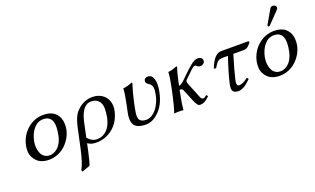

<svg xmlns="http://www.w3.org/2000/svg" viewBox="-92 -1195 3199 1947"><g transform="rotate(-20 1507.5 -222.0)"><path d="M79.6 -205.1Q101.6 -308.1 177 -373.5Q252.4 -439 350.1 -439Q388.2 -439 418.7 -429.7Q449.2 -420.4 469 -403.8Q488.8 -387.2 502 -365.5Q515.1 -343.8 520.5 -318.4Q525.9 -293 525.4 -266.6Q525.4 -241.2 519.5 -213.9Q510.7 -172.9 488.3 -133.8Q465.3 -94.2 431.6 -62Q397.9 -29.8 351.3 -10Q304.7 9.8 252.9 9.8Q212.4 9.8 179.4 -2Q146.5 -13.7 125.5 -34.2Q104.5 -54.7 90.8 -82Q77.1 -109.4 75.4 -140.6Q73.7 -171.9 79.6 -205.1ZM334.5 -397.9Q273.9 -397.9 231.4 -348.6Q189.9 -299.8 174.3 -228Q168.9 -203.1 168 -177.7Q167.5 -151.9 172.9 -125.2Q178.2 -98.6 189.9 -77.9Q201.7 -57.1 223.6 -43.9Q245.6 -30.8 275.4 -30.8Q290 -30.8 305.7 -34.9Q321.3 -39.1 339.4 -50.3Q357.4 -61.5 373 -78.4Q388.7 -95.2 402.3 -123Q416.5 -150.9 423.8 -187Q467.8 -397.9 334.5 -397.9Z M614.7 207 528.8 237.8 522 220.2Q558.6 157.2 590.3 9.8L631.8 -184.1Q643.1 -235.8 654.3 -268.6Q666 -304.2 679.7 -325.9Q693.4 -347.7 703.4 -358.6Q713.4 -369.6 729 -382.8Q795.9 -439 878.9 -439Q937.5 -439 980.2 -410.9Q1022.9 -382.8 1040 -335Q1057.1 -287.1 1044.9 -231Q1020.5 -118.7 942.4 -54.7Q864.3 9.8 761.7 9.8Q731 9.8 710.4 3.2Q689.9 -3.4 670.4 -17.1L653.8 61Q631.3 167.5 614.7 207ZM949.7 -189Q960.9 -248 959.7 -288.6Q958.5 -329.1 943.1 -354Q927.7 -378.9 905 -389.9Q882.3 -400.9 851.1 -400.9Q836.9 -400.9 823.5 -397.2Q810.1 -393.6 793.9 -382.1Q777.8 -370.6 764.2 -352.3Q750.5 -334 737.3 -301.8Q724.6 -270.5 715.3 -228L682.1 -71.8Q724.6 -20 781.7 -20Q844.2 -20 888.4 -64.5Q932.6 -108.9 949.7 -189Z M1261.7 -251 1248.5 -189Q1241.2 -155.3 1239.3 -137.2Q1236.3 -116.7 1237.8 -95.2Q1239.3 -73.7 1247.3 -61.8Q1255.4 -49.8 1272.7 -42Q1290 -34.2 1317.4 -34.2Q1359.4 -34.2 1396.5 -64.9Q1433.6 -95.7 1457 -140.6Q1481 -185.1 1491.7 -236.8Q1499 -271.5 1499.5 -294.9Q1500 -318.8 1493.4 -333Q1486.8 -347.2 1480.5 -353.5Q1473.6 -360.4 1461.4 -368.2Q1446.3 -377.9 1439.9 -387.9Q1433.6 -397.9 1437 -414.1Q1439.5 -426.3 1451.4 -434.1Q1463.4 -441.9 1477.1 -441.9Q1522.5 -441.9 1538.6 -390.4Q1554.7 -338.9 1536.1 -249Q1509.8 -126.5 1441.2 -58.3Q1372.6 9.8 1299.3 9.8Q1248 9.8 1215.8 -3.7Q1183.6 -17.1 1170.9 -41.3Q1158.2 -65.4 1156.7 -99.1Q1155.3 -132.8 1165 -172.9L1178.2 -234.9Q1204.1 -356.9 1205.6 -411.1L1208 -414.1Q1219.7 -415 1230.2 -416.7Q1240.7 -418.5 1251.5 -421.6Q1262.2 -424.8 1268.3 -426.8Q1274.4 -428.7 1286.1 -433.1L1302.2 -439Q1311.5 -439 1309.6 -429.2Q1284.2 -354.5 1261.7 -251Z M1792 -429.2Q1785.2 -411.6 1777.1 -381.1Q1769 -350.6 1764.2 -329.1L1759.3 -307.1L1746.1 -245.1Q1767.6 -245.1 1799.3 -274.9L1847.2 -321.8L1897.9 -370.1Q1914.6 -385.3 1939.5 -405.5Q1964.4 -425.8 1982.2 -433.8Q2000 -441.9 2016.1 -441.9Q2041 -441.9 2056.2 -428.5Q2071.3 -415 2065.9 -390.1Q2063.5 -377.4 2049.6 -367.7Q2035.6 -357.9 2021 -357.9Q1997.1 -357.9 1984.9 -371.1Q1976.6 -381.8 1964.8 -381.8Q1954.1 -381.8 1937.5 -368.4Q1920.9 -355 1882.3 -316.9L1837.9 -273.9Q1834.5 -270.5 1832.5 -261.2Q1830.1 -249 1841.3 -223.1L1888.7 -106.9Q1892.6 -98.1 1897 -85.9L1903.8 -68.8Q1906.2 -63.5 1909.7 -56.6Q1913.1 -49.8 1916 -47.4Q1918.9 -44.9 1923.1 -43Q1927.2 -41 1932.6 -41Q1942.9 -41 1950.2 -45.2Q1957.5 -49.3 1971.2 -63L1986.8 -45.9Q1950.2 -10.7 1928.7 -0.5Q1907.2 9.8 1884.8 9.8Q1866.7 9.8 1854.5 -4.6Q1842.3 -19 1824.2 -63L1776.4 -180.2Q1770.5 -195.3 1762.7 -200.2Q1754.9 -205.1 1737.3 -205.1L1732.4 -180.2Q1708 -64.5 1704.1 0L1701.2 2.9Q1688 0 1653.8 0Q1638.2 0 1626 0.7Q1613.8 1.5 1608.9 2L1604.5 2.9L1604 0Q1627 -61.5 1652.3 -180.2L1664.1 -234.9Q1689.5 -353.5 1691.4 -411.1L1693.8 -414.1Q1708.5 -415 1722.4 -418.2Q1736.3 -421.4 1743.9 -423.8Q1751.5 -426.3 1765.9 -431.9Q1780.3 -437.5 1785.2 -439Q1793.9 -439 1792 -429.2Z M2264.2 -429.2H2561L2569.3 -417Q2547.9 -388.2 2529.5 -374.5Q2511.2 -360.8 2485.4 -360.8H2373.5Q2319.8 -181.6 2303.2 -106Q2289.1 -41 2321.3 -41Q2364.3 -41 2418.5 -86.9L2433.6 -68.8Q2353.5 12.2 2297.4 12.2Q2254.4 12.2 2238.8 -8.8Q2223.1 -29.8 2234.4 -83Q2256.3 -184.1 2315.4 -360.8H2259.8Q2224.1 -360.8 2205.8 -345.9Q2187.5 -331.1 2159.2 -283.2L2137.2 -288.1Q2145 -310.5 2156.2 -333Q2167.5 -355.5 2183.3 -378.2Q2199.2 -400.9 2220.5 -415Q2241.7 -429.2 2264.2 -429.2Z M2915.5 -682.1Q2931.2 -682.1 2942.1 -671.9Q2953.1 -661.6 2950.2 -647Q2948.2 -636.7 2940.4 -628.9L2822.8 -506.8Q2814.9 -499 2809.1 -499Q2803.2 -499 2799.8 -502.9Q2796.4 -506.8 2797.4 -512.2Q2797.4 -513.7 2801.8 -522L2884.3 -665Q2894.5 -682.1 2915.5 -682.1ZM2569.3 -205.1Q2591.3 -308.1 2666.7 -373.5Q2742.2 -439 2839.8 -439Q2877.9 -439 2908.4 -429.7Q2939 -420.4 2958.7 -403.8Q2978.5 -387.2 2991.7 -365.5Q3004.9 -343.8 3010.3 -318.4Q3015.6 -293 3015.1 -266.6Q3015.1 -241.2 3009.3 -213.9Q3000.5 -172.9 2978 -133.8Q2955.1 -94.2 2921.4 -62Q2887.7 -29.8 2841.1 -10Q2794.4 9.8 2742.7 9.8Q2702.1 9.8 2669.2 -2Q2636.2 -13.7 2615.2 -34.2Q2594.2 -54.7 2580.6 -82Q2566.9 -109.4 2565.2 -140.6Q2563.5 -171.9 2569.3 -205.1ZM2824.2 -397.9Q2763.7 -397.9 2721.2 -348.6Q2679.7 -299.8 2664.1 -228Q2658.7 -203.1 2657.7 -177.7Q2657.2 -151.9 2662.6 -125.2Q2668 -98.6 2679.7 -77.9Q2691.4 -57.1 2713.4 -43.9Q2735.4 -30.8 2765.1 -30.8Q2779.8 -30.8 2795.4 -34.9Q2811 -39.1 2829.1 -50.3Q2847.2 -61.5 2862.8 -78.4Q2878.4 -95.2 2892.1 -123Q2906.2 -150.9 2913.6 -187Q2957.5 -397.9 2824.2 -397.9Z"/></g></svg>

Font: Linux Biolinum G
Style: Italic
Weight: 400
Italic angle: -12°
Designer: Philipp H. Poll
Foundry: Philipp H. Poll
Version: Version 0.5.1